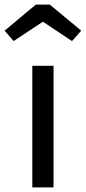

<svg xmlns="http://www.w3.org/2000/svg" viewBox="-48 -812 372 832"><path d="M184 0H92V-527H184ZM264 -634 138 -718 11 -634 -28 -679 107 -792H168L304 -679Z"/></svg>

Font: Trujillo
Style: Regular
Weight: 400
Designer: Fira Sans original fonts by bBox Type GmbH, Carrois Corporate GbR, & Edenspiekermann AG / Changes by Cristiano Sobral
Foundry: Fira Sans original fonts by bBox Type GmbH, Carrois Corporate GbR, & Edenspiekermann AG / Changes by Cristiano Sobral
Version: Version 4.301;October 17, 2021;FontCreator 14.0.0.2814 64-bi